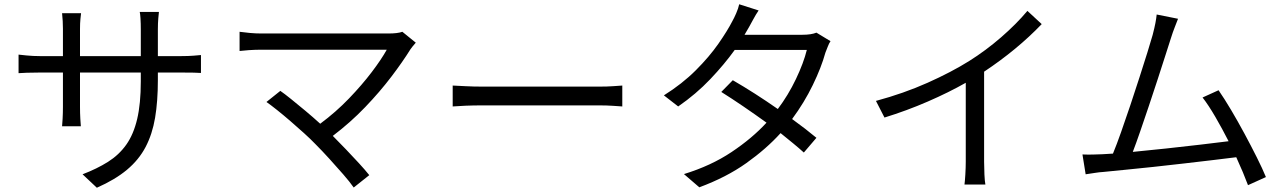

<svg xmlns="http://www.w3.org/2000/svg" viewBox="-20 -834 6020 900"><path d="M67 -578Q74 -577 105 -574Q136 -571 167 -571H275V-699Q275 -715 274 -735Q273 -755 271 -772H360Q359 -765 357 -745Q355 -725 355 -699V-571H640V-696Q640 -725 638.5 -748Q637 -771 635 -778H725Q724 -771 722 -748Q720 -725 720 -696V-571H830Q863 -571 887.5 -573Q912 -575 922 -576V-492Q914 -493 888.5 -493.5Q863 -494 830 -494H720V-459Q720 -359 707 -282Q694 -205 662.5 -145Q631 -85 575.5 -38.5Q520 8 434 46L367 -17Q435 -43 486.5 -75.5Q538 -108 572 -156Q606 -204 623 -276Q640 -348 640 -453V-494H355V-333Q355 -305 356.5 -277.5Q358 -250 359 -242H271Q272 -250 273.5 -277.5Q275 -305 275 -333V-494H167Q135 -494 105.5 -493Q76 -492 67 -491Z M1458 -159Q1436 -182 1405 -210Q1374 -238 1341 -266.5Q1308 -295 1278.5 -318.5Q1249 -342 1229 -356L1294 -408Q1313 -395 1344 -370Q1375 -345 1411 -315Q1447 -285 1481 -254Q1555 -309 1616 -372.5Q1677 -436 1722.5 -496Q1768 -556 1793 -601Q1771 -601 1723.5 -601Q1676 -601 1614.5 -601Q1553 -601 1487.5 -601Q1422 -601 1363 -601Q1304 -601 1262 -601Q1220 -601 1205 -601Q1176 -601 1147 -599Q1118 -597 1103 -595V-685Q1124 -682 1151.5 -679.5Q1179 -677 1205 -677Q1218 -677 1259.5 -677Q1301 -677 1360 -677Q1419 -677 1485 -677Q1551 -677 1614 -677Q1677 -677 1726.5 -677Q1776 -677 1801 -677Q1844 -677 1866 -685L1929 -634Q1913 -616 1904 -603Q1868 -545 1814.5 -474.5Q1761 -404 1692 -332Q1623 -260 1540 -197Q1570 -167 1602 -133.5Q1634 -100 1662.5 -69Q1691 -38 1711 -13L1638 45Q1620 19 1589.5 -16Q1559 -51 1524.5 -89Q1490 -127 1458 -159Z M2102 -433Q2125 -432 2162 -430Q2199 -428 2241 -428Q2260 -428 2302 -428Q2344 -428 2399.5 -428Q2455 -428 2515 -428Q2575 -428 2630.5 -428Q2686 -428 2728.5 -428Q2771 -428 2789 -428Q2827 -428 2854 -430Q2881 -432 2897 -433V-335Q2882 -336 2853 -338Q2824 -340 2790 -340Q2771 -340 2729 -340Q2687 -340 2631.5 -340Q2576 -340 2515.5 -340Q2455 -340 2399.5 -340Q2344 -340 2302 -340Q2260 -340 2241 -340Q2200 -340 2162.5 -338.5Q2125 -337 2102 -335Z M3536 -785Q3523 -766 3511 -743.5Q3499 -721 3491 -707L3470 -671H3741Q3783 -671 3807 -681L3873 -641Q3866 -631 3860 -615Q3854 -599 3849 -587Q3830 -518 3790 -435.5Q3750 -353 3693 -276Q3725 -253 3754 -230.5Q3783 -208 3807 -188L3748 -119Q3726 -139 3698 -162Q3670 -185 3639 -210Q3572 -136 3478.5 -69.5Q3385 -3 3258 44L3186 -18Q3313 -57 3409.5 -121.5Q3506 -186 3573 -259Q3519 -298 3464 -335.5Q3409 -373 3361 -403L3415 -458Q3517 -399 3626 -323Q3675 -388 3711 -463.5Q3747 -539 3762 -600H3424Q3376 -533 3309.5 -463Q3243 -393 3159 -335L3092 -387Q3178 -441 3241.5 -504.5Q3305 -568 3347.5 -629Q3390 -690 3413 -735Q3421 -749 3431 -772Q3441 -795 3445 -814Z M4086 -361Q4216 -396 4328 -446Q4440 -496 4523 -548Q4601 -597 4672.5 -659Q4744 -721 4796 -783L4863 -721Q4748 -601 4593 -498V-76Q4593 -48 4594.5 -16Q4596 16 4599 31H4501Q4503 17 4505 -15.5Q4507 -48 4507 -76V-446Q4428 -401 4329 -358Q4230 -315 4126 -283Z M5147 -111 5197 -114Q5214 -155 5235 -214.5Q5256 -274 5278.5 -341Q5301 -408 5321.5 -472Q5342 -536 5358.5 -588.5Q5375 -641 5383 -670Q5392 -705 5396 -726Q5400 -747 5402 -766L5502 -746Q5495 -727 5486.5 -706Q5478 -685 5468 -653Q5459 -625 5443 -575Q5427 -525 5407 -463.5Q5387 -402 5365.5 -338Q5344 -274 5324.5 -217.5Q5305 -161 5290 -122Q5364 -129 5447 -138Q5530 -147 5607 -156Q5684 -165 5739 -172Q5709 -231 5677 -286Q5645 -341 5617 -377L5692 -411Q5719 -372 5750.5 -319Q5782 -266 5813.5 -207.5Q5845 -149 5871.5 -96Q5898 -43 5914 -4L5830 34Q5820 7 5806 -26.5Q5792 -60 5775 -97Q5729 -91 5664.5 -83.5Q5600 -76 5528 -67.5Q5456 -59 5385 -51.5Q5314 -44 5253 -38Q5192 -32 5152 -28Q5133 -27 5112 -23.5Q5091 -20 5069 -17L5054 -110Q5077 -109 5101 -109.5Q5125 -110 5147 -111Z"/></svg>

Font: Go Noto Current
Style: Regular
Weight: 400
Designer: Monotype Design Team
Foundry: Monotype Imaging Inc.
Version: Version 2.007; ttfautohint (v1.8) -l 8 -r 50 -G 200 -x 14 -D